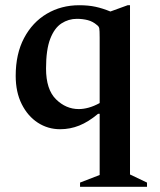

<svg xmlns="http://www.w3.org/2000/svg" viewBox="-20 -484 611 734"><path d="M286 230V214L361 185V-49H355Q318 -18 283 -4Q248 10 210 10Q163 10 124.5 -15Q86 -40 63 -86Q40 -132 40 -194Q40 -278 72 -338.5Q104 -399 159 -431.5Q214 -464 283 -464Q318 -464 345.5 -458Q373 -452 402 -440L468 -464H477V183L542 214V230ZM156 -222Q156 -142 194 -104.5Q232 -67 281 -67Q299 -67 319 -72.5Q339 -78 361 -90V-340Q361 -368 359.5 -375.5Q358 -383 351 -388Q335 -402 315.5 -407Q296 -412 274 -412Q242 -412 215 -394.5Q188 -377 172 -335.5Q156 -294 156 -222Z"/></svg>

Font: Spectral SemiBold
Style: Regular
Weight: 600
Designer: Jean-Baptiste Levee
Foundry: Production Type
Version: Version 2.001